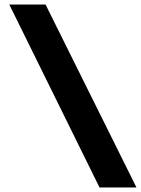

<svg xmlns="http://www.w3.org/2000/svg" viewBox="-20 -720 624 847"><path d="M419 107 21 -700H181L582 107Z"/></svg>

Font: Readex Pro
Style: Bold
Weight: 700
Designer: Bonnie Shaver-Troup, Thomas Jockin
Foundry: Lexend
Version: Version 1.203; ttfautohint (v1.8.3)